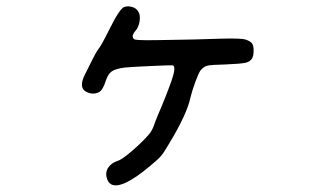

<svg xmlns="http://www.w3.org/2000/svg" viewBox="-20 -425 1040 597"><path d="M366.2 -403.3Q377.9 -407.2 391.1 -403.3Q404.3 -399.4 410.2 -388.7Q417 -377.9 414.1 -358.9Q411.1 -339.8 400.4 -328.1Q395.5 -323.2 392.6 -314.5Q391.6 -304.7 400.4 -301.8Q412.1 -298.8 502 -300.8Q584 -301.8 666 -304.7Q730.5 -306.6 744.1 -301.8Q758.8 -296.9 763.7 -290Q768.6 -283.2 768.6 -267.6Q768.6 -251 763.7 -243.2Q757.8 -233.4 744.1 -230Q730.5 -226.6 681.6 -224.6Q635.7 -223.6 624.5 -220.7Q613.3 -217.8 603.5 -206.1Q597.7 -198.2 587.4 -170.4Q577.1 -142.6 572.3 -122.1Q561.5 -70.3 505.9 21.5Q490.2 48.8 480.5 60.1Q470.7 71.3 449.2 88.9Q359.4 165 326.2 148.4Q315.4 142.6 311.5 126.5Q307.6 110.4 315.4 97.7Q325.2 82 345.7 75.2Q359.4 71.3 392.6 42.5Q425.8 13.7 445.3 -9.8Q454.1 -21.5 459 -36.1Q462.9 -47.9 472.7 -71.3Q494.1 -120.1 513.7 -174.8Q528.3 -217.8 517.6 -221.7Q513.7 -222.7 448.7 -219.7Q383.8 -216.8 366.2 -214.8Q338.9 -210.9 327.6 -203.1Q316.4 -195.3 309.6 -175.8Q299.8 -144.5 288.1 -138.7Q271.5 -129.9 252 -137.7Q220.7 -150.4 246.1 -197.3Q254.9 -214.8 266.6 -238.3Q277.3 -260.7 286.1 -272.5Q294.9 -283.2 320.3 -334Q351.6 -397.5 366.2 -403.3Z"/></svg>

Font: JasonHandwriting4
Style: Regular
Weight: 400
Version: Version 1.01.21